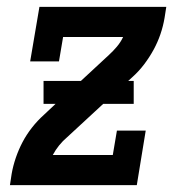

<svg xmlns="http://www.w3.org/2000/svg" viewBox="-20 -540 540 560"><path d="M9 0 14 -33Q18 -56 26 -79.5Q34 -103 45.5 -125Q57 -147 73 -167.5Q89 -188 108 -205L142 -237H107V-304H216L298 -380Q310 -391 321 -404Q332 -417 339 -432H164L152 -361H68L95 -520H465L460 -488Q456 -464 448 -440.5Q440 -417 428 -395Q416 -373 400.5 -352.5Q385 -332 366 -315L354 -304H370V-237H281L176 -140Q163 -129 152.5 -116Q142 -103 134 -88H309L321 -159H405L379 0Z"/></svg>

Font: Iosevka Curly Slab Semibold
Style: Italic
Weight: 600
Italic angle: -9°
Monospace: yes
Designer: Belleve Invis
Foundry: Belleve Invis
Version: Version 22.1.2; ttfautohint (v1.8.4)